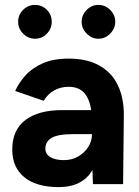

<svg xmlns="http://www.w3.org/2000/svg" viewBox="-20 -751 568 783"><path d="M219 12Q129 12 79.5 -28Q30 -68 30 -141Q30 -221 83.5 -261.5Q137 -302 234 -302H352Q345 -348 323 -372.5Q301 -397 260 -397Q228 -397 202 -383Q176 -369 158 -340L42 -380Q56 -412 83 -442.5Q110 -473 153.5 -492.5Q197 -512 260 -512Q336 -512 386.5 -483Q437 -454 461.5 -401.5Q486 -349 485 -277L482 0H359L357 -58Q338 -24 303.5 -6Q269 12 219 12ZM241 -98Q273 -98 299 -113Q325 -128 340 -152Q355 -176 355 -202V-204H280Q215 -204 190 -188.5Q165 -173 165 -145Q165 -123 185 -110.5Q205 -98 241 -98ZM381 -593Q354 -593 333.5 -614Q313 -635 313 -662Q313 -690 333.5 -710.5Q354 -731 381 -731Q409 -731 429.5 -710.5Q450 -690 450 -662Q450 -635 429.5 -614Q409 -593 381 -593ZM123 -593Q95 -593 74.5 -613.5Q54 -634 54 -662Q54 -691 74.5 -711Q95 -731 123 -731Q151 -731 171 -711Q191 -691 191 -662Q191 -634 171 -613.5Q151 -593 123 -593Z"/></svg>

Font: Figtree Light
Style: Bold
Weight: 700
Version: Version 2.002